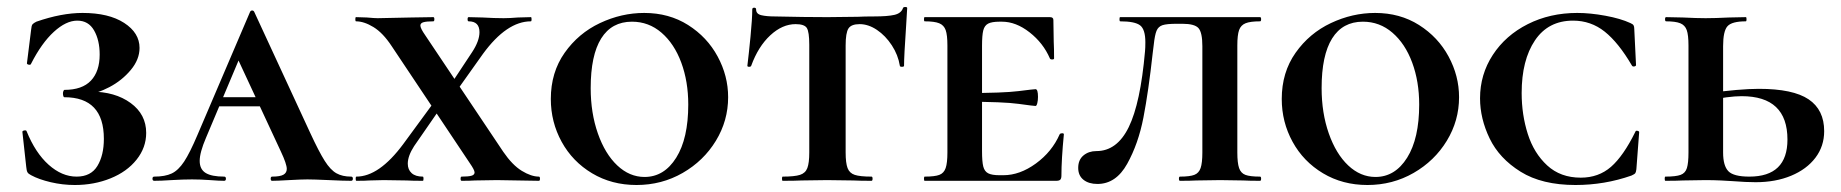

<svg xmlns="http://www.w3.org/2000/svg" viewBox="-20 -517 5265 549"><path d="M277 -120Q277 -239 164 -239Q162 -239 161 -242.5Q160 -246 160 -250Q160 -254 161.5 -257Q163 -260 164 -260Q215 -260 240 -286.5Q265 -313 265 -361Q265 -402 249 -430Q233 -458 201 -458Q169 -458 134 -426Q99 -394 69 -335Q68 -331 62.5 -332Q57 -333 57 -336L69 -432Q70 -444 73 -447.5Q76 -451 84 -455Q156 -480 216 -480Q291 -480 335 -451.5Q379 -423 379 -380Q379 -347 354 -317Q329 -287 293 -268Q257 -249 226 -247L240 -255Q309 -255 353.5 -222.5Q398 -190 398 -137Q398 -95 370.5 -60.5Q343 -26 296 -7Q249 12 194 12Q159 12 125 4Q91 -4 69 -16Q61 -20 58.5 -24.5Q56 -29 55 -40L44 -140Q44 -143 49.5 -144Q55 -145 56 -142Q81 -80 119 -46Q157 -12 199 -12Q240 -12 258.5 -42.5Q277 -73 277 -120Z M607 -239H790L797 -213H592ZM984 0Q963 0 921 -2Q877 -4 859 -4Q842 -4 806 -2Q772 0 758 0Q754 0 754 -6Q754 -12 758 -12Q781 -12 790.5 -17.5Q800 -23 800 -34Q800 -48 783 -84L656 -357L700 -434L569 -123Q551 -81 551 -57Q551 -33 568 -22.5Q585 -12 621 -12Q626 -12 626 -6Q626 0 621 0Q607 0 581 -2Q553 -4 529 -4Q504 -4 470 -2Q440 0 421 0Q416 0 416 -6Q416 -12 421 -12Q452 -12 471 -21Q490 -30 506.5 -55Q523 -80 545 -132L695 -483Q697 -487 701 -487Q705 -487 707 -483L867 -137Q892 -83 908.5 -57Q925 -31 942 -21.5Q959 -12 984 -12Q989 -12 989 -6Q989 0 984 0Z M1146 -49Q1146 -32 1157 -22Q1168 -12 1189 -12Q1191 -12 1191 -6Q1191 0 1189 0Q1159 0 1143 -1L1077 -2L1036 -1Q1025 0 999 0Q997 0 997 -6Q997 -12 999 -12Q1064 -12 1133 -105L1232 -240L1256 -232L1164 -99Q1146 -71 1146 -49ZM1351 -425Q1351 -456 1320 -456Q1317 -456 1317 -462Q1317 -468 1320 -468L1360 -467Q1394 -465 1420 -465Q1437 -465 1461 -467L1498 -468Q1500 -468 1500 -462Q1500 -456 1498 -456Q1429 -456 1361 -363L1270 -235L1248 -244L1330 -368Q1351 -400 1351 -425ZM1521 0 1401 -2 1338 -1Q1324 0 1300 0Q1297 0 1297 -6Q1297 -12 1300 -12Q1319 -12 1328 -14.5Q1337 -17 1337 -24Q1337 -31 1323 -51L1100 -385Q1075 -423 1048 -439.5Q1021 -456 998 -456Q996 -456 996 -462Q996 -468 998 -468L1029 -467Q1051 -465 1060 -465L1156 -467L1219 -468Q1222 -468 1222 -462Q1222 -456 1219 -456Q1200 -456 1191 -453.5Q1182 -451 1182 -444Q1182 -436 1196 -416L1419 -83Q1445 -45 1472 -28.5Q1499 -12 1521 -12Q1524 -12 1524 -6Q1524 0 1521 0Z M1555 -234Q1555 -310 1594.5 -366Q1634 -422 1695.5 -451Q1757 -480 1822 -480Q1893 -480 1947.5 -445.5Q2002 -411 2032 -355.5Q2062 -300 2062 -239Q2062 -172 2027 -114.5Q1992 -57 1932 -22.5Q1872 12 1800 12Q1729 12 1673 -21.5Q1617 -55 1586 -111.5Q1555 -168 1555 -234ZM1948 -218Q1948 -284 1928 -338Q1908 -392 1871.5 -423.5Q1835 -455 1787 -455Q1729 -455 1699 -407Q1669 -359 1669 -265Q1669 -194 1689.5 -135.5Q1710 -77 1745 -44Q1780 -11 1823 -11Q1879 -11 1913.5 -66Q1948 -121 1948 -218Z M2128 -329Q2127 -326 2122 -326Q2117 -326 2117 -329Q2121 -361 2126 -412.5Q2131 -464 2131 -490Q2131 -495 2136.5 -495Q2142 -495 2142 -490Q2142 -477 2157 -473.5Q2172 -470 2195 -470Q2281 -468 2346 -468L2433 -469Q2450 -470 2479 -470Q2518 -470 2537.5 -474.5Q2557 -479 2562 -494Q2563 -497 2568.5 -497Q2574 -497 2574 -494L2571 -444Q2565 -356 2565 -329Q2565 -326 2559 -326Q2553 -326 2553 -329Q2548 -360 2530 -387.5Q2512 -415 2487.5 -431.5Q2463 -448 2438 -448Q2414 -448 2406 -435.5Q2398 -423 2398 -387V-81Q2398 -51 2403.5 -36.5Q2409 -22 2424 -17Q2439 -12 2472 -12Q2475 -12 2475 -6Q2475 0 2472 0Q2439 0 2420 -1L2345 -2L2272 -1Q2253 0 2218 0Q2216 0 2216 -6Q2216 -12 2218 -12Q2252 -12 2267.5 -17Q2283 -22 2288.5 -36.5Q2294 -51 2294 -81V-389Q2294 -426 2287 -437Q2280 -448 2255 -448Q2217 -448 2182.5 -416Q2148 -384 2128 -329Z M2624 -12Q2653 -12 2666 -17Q2679 -22 2684 -36.5Q2689 -51 2689 -81V-387Q2689 -417 2684 -431Q2679 -445 2665.5 -450.5Q2652 -456 2624 -456Q2622 -456 2622 -462Q2622 -468 2624 -468H2982Q2992 -468 2992 -460L2993 -398Q2994 -379 2994 -350Q2994 -347 2988.5 -347Q2983 -347 2982 -350Q2963 -394 2924 -424.5Q2885 -455 2845 -455H2838Q2816 -455 2805.5 -449.5Q2795 -444 2791.5 -430Q2788 -416 2788 -386V-85Q2788 -55 2791.5 -41Q2795 -27 2805.5 -21.5Q2816 -16 2838 -16H2849Q2896 -16 2942 -49.5Q2988 -83 3010 -133Q3012 -136 3017 -136Q3022 -136 3022 -133Q3015 -61 3015 -15Q3015 -7 3012 -3.5Q3009 0 3000 0H2624Q2622 0 2622 -6Q2622 -12 2624 -12ZM2744 -226V-251Q2849 -251 2892.5 -256.5Q2936 -262 2941 -262Q2948 -262 2948 -240Q2948 -230 2946 -222Q2944 -214 2941 -214Q2936 -214 2892.5 -220Q2849 -226 2744 -226Z M3279 -389 3276 -365Q3264 -256 3249.5 -181Q3235 -106 3203 -48.5Q3171 9 3118 9Q3093 9 3078 -3Q3063 -15 3063 -37Q3063 -60 3078 -72.5Q3093 -85 3115 -85Q3174 -85 3207.5 -153.5Q3241 -222 3254 -370Q3255 -380 3255 -396Q3255 -433 3240 -444.5Q3225 -456 3183 -456Q3181 -456 3181 -462Q3181 -468 3183 -468H3583Q3586 -468 3586 -462Q3586 -456 3583 -456Q3555 -456 3541.5 -450.5Q3528 -445 3523 -431Q3518 -417 3518 -387V-81Q3518 -51 3523 -36.5Q3528 -22 3541 -17Q3554 -12 3583 -12Q3586 -12 3586 -6Q3586 0 3583 0Q3552 0 3535 -1L3469 -2L3401 -1Q3384 0 3354 0Q3351 0 3351 -6Q3351 -12 3354 -12Q3382 -12 3395 -17Q3408 -22 3413 -36.5Q3418 -51 3418 -81V-385Q3418 -424 3407 -436.5Q3396 -449 3361 -449H3345Q3316 -449 3304 -445Q3292 -441 3287 -429Q3282 -417 3279 -389Z M3645 -234Q3645 -310 3684.5 -366Q3724 -422 3785.5 -451Q3847 -480 3912 -480Q3983 -480 4037.5 -445.5Q4092 -411 4122 -355.5Q4152 -300 4152 -239Q4152 -172 4117 -114.5Q4082 -57 4022 -22.5Q3962 12 3890 12Q3819 12 3763 -21.5Q3707 -55 3676 -111.5Q3645 -168 3645 -234ZM4038 -218Q4038 -284 4018 -338Q3998 -392 3961.5 -423.5Q3925 -455 3877 -455Q3819 -455 3789 -407Q3759 -359 3759 -265Q3759 -194 3779.5 -135.5Q3800 -77 3835 -44Q3870 -11 3913 -11Q3969 -11 4003.5 -66Q4038 -121 4038 -218Z M4642 -451Q4649 -448 4651 -444.5Q4653 -441 4653 -434L4658 -331Q4658 -328 4653 -327Q4648 -326 4646 -330Q4608 -395 4568.5 -426.5Q4529 -458 4478 -458Q4407 -458 4369 -401.5Q4331 -345 4331 -251Q4331 -189 4348.5 -134Q4366 -79 4404 -44Q4442 -9 4500 -9Q4551 -9 4586.5 -40Q4622 -71 4656 -140Q4657 -144 4662 -143Q4667 -142 4667 -139L4659 -33Q4658 -25 4656 -22Q4654 -19 4645 -15Q4568 12 4485 12Q4389 12 4328 -26Q4267 -64 4239.5 -121Q4212 -178 4212 -236Q4212 -304 4248.5 -360Q4285 -416 4348.5 -448Q4412 -480 4490 -480Q4527 -480 4570.5 -472Q4614 -464 4642 -451Z M4982 -12Q5091 -12 5091 -118Q5091 -242 4960 -242Q4923 -242 4861 -229L4859 -250Q4955 -263 5009 -263Q5107 -263 5151.5 -233Q5196 -203 5196 -142Q5196 -99 5171 -66Q5146 -33 5101.5 -14.5Q5057 4 5000 4Q4973 4 4935 1Q4921 0 4900.5 -1Q4880 -2 4856 -2L4792 -1Q4774 0 4742 0Q4740 0 4740 -6Q4740 -12 4742 -12Q4772 -12 4785.5 -17Q4799 -22 4803.5 -36.5Q4808 -51 4808 -81V-387Q4808 -417 4803 -431Q4798 -445 4784.5 -450.5Q4771 -456 4744 -456Q4741 -456 4741 -462Q4741 -468 4744 -468L4792 -467Q4832 -465 4857 -465Q4884 -465 4924 -467L4972 -468Q4974 -468 4974 -462Q4974 -456 4972 -456Q4932 -456 4919.5 -442Q4907 -428 4907 -385V-81Q4907 -43 4922 -27.5Q4937 -12 4982 -12Z"/></svg>

Font: Cormorant SC
Style: Bold
Weight: 700
Designer: Christian Thalmann (Catharsis Fonts)
Foundry: Catharsis Fonts
Version: Version 4.000